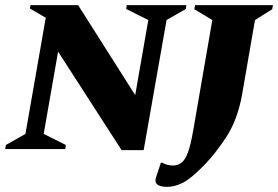

<svg xmlns="http://www.w3.org/2000/svg" viewBox="-45 -580 1082 747"><path d="M-25 0 -22 -16 54 -59 133 -511 71 -547 74 -560H259L481 -210L532 -502L446 -545L448 -560H680L678 -545L603 -502L514 4H428L181 -379L125 -59L211 -16L209 0ZM606 147Q550 147 562 110L581 53H586Q606 64 627 64Q646 64 660.5 53.5Q675 43 686 13.5Q697 -16 707 -74L781 -502L711 -544L714 -560H1017L1014 -544L947 -502L896 -207Q878 -112 835.5 -47Q793 18 748 64Q697 116 665.5 131.5Q634 147 606 147Z"/></svg>

Font: Spectral SC ExtraBold
Style: Italic
Weight: 800
Italic angle: -10°
Designer: Jean-Baptiste Levee
Foundry: Production Type
Version: Version 2.001